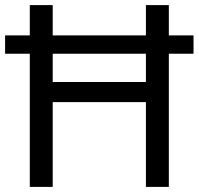

<svg xmlns="http://www.w3.org/2000/svg" viewBox="-20 -734 781 754"><path d="M97 0V-523H0V-595H97V-714H187V-595H553V-714H643V-595H740V-523H643V0H553V-333H187V0ZM187 -412H553V-523H187Z"/></svg>

Font: Noto Sans Ugaritic
Style: Regular
Weight: 400
Designer: Monotype Design Team
Foundry: Monotype Imaging Inc.
Version: Version 2.001; ttfautohint (v1.8.4.7-5d5b)